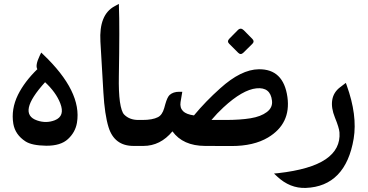

<svg xmlns="http://www.w3.org/2000/svg" viewBox="-20 -738 1862 971"><path d="M208 -322.3Q64.5 -164.1 167.5 -128.9Q213.4 -112.8 257.3 -129.9Q310.1 -150.9 284.7 -215.8Q263.2 -271 208 -322.3ZM108.9 -22.9Q57.1 -56.6 47.4 -111.8Q35.2 -185.5 70.8 -258.3Q104 -325.2 168.9 -388.2Q157.2 -406.7 180.7 -456.1L188.5 -472.2L198.2 -462.9Q396 -274.4 369.1 -116.7Q360.8 -68.8 323.7 -34.7Q287.1 -0.5 213.9 -1Q141.1 -2 108.9 -22.9Z M502.9 -270 487.8 -527.8Q480 -664.1 559.6 -706.5L581.1 -718.3L581.5 -702.6Q585.4 -606.4 581.1 -353.5Q579.6 -272.9 586.4 -223.6Q593.8 -173.8 607.4 -159.2Q634.3 -131.3 679.7 -131.3H700.7V0H655.3Q558.1 0 528.8 -95.2Q509.3 -158.7 502.9 -270Z M1049.3 -131.3H1121.1Q1194.8 -131.3 1247.1 -139.9Q1299.3 -148.4 1329.6 -171.4Q1359.9 -194.3 1355.5 -229Q1347.7 -298.3 1277.1 -291.3Q1206.5 -284.2 1109.9 -194.8Q1078.1 -165.5 1049.3 -131.3ZM1017.1 0Q905.3 -0.5 852.1 -73.7Q791 0 705.1 0H690.9V-131.3H699.7Q751.5 -131.3 778.8 -145.5Q800.3 -156.2 810.5 -191.4L815.9 -210.9Q826.2 -247.1 837.9 -257.8Q856 -273.9 886.2 -273.9H901.9L893.1 -221.7Q888.7 -193.4 905.8 -175.8Q921.9 -159.7 960.9 -154.3Q1020.5 -226.1 1093.3 -291Q1199.2 -386.7 1288.6 -387.7Q1413.6 -389.6 1433.6 -247.1Q1452.1 -112.3 1335.4 -42.5Q1263.2 0.5 1150.9 0.5ZM1212.7 -585.3 1255.9 -541.5Q1268.7 -528.8 1256.5 -516.6L1210.5 -471.2Q1197.2 -458.5 1184.5 -471.2L1139.1 -516.6Q1126.3 -528.8 1140.7 -543.2L1182.8 -585.8Q1197.2 -600.2 1212.7 -585.3Z M1768.6 -36.6Q1748.5 83 1687.7 145.8Q1627 208.5 1526.4 212.4Q1446.3 215.3 1381.3 154.3L1365.7 139.6L1386.7 137.7Q1550.8 119.1 1627 67.4Q1703.1 15.6 1696.8 -68.8Q1694.8 -92.3 1673.8 -143.6Q1653.8 -192.9 1660.2 -232.2Q1666.5 -271.5 1700.2 -296.9L1729 -318.8L1733.4 -306.6Q1788.1 -154.8 1768.6 -36.6Z"/></svg>

Font: Gandom
Style: Bold
Weight: 700
Foundry: DejaVu fonts team - Redesigned by Saber Rastikerdar - Based on Samim Font
Version: Version 0.3